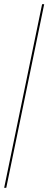

<svg xmlns="http://www.w3.org/2000/svg" viewBox="-20 -780 232 921"><path d="M0 121 182 -760H192L10 121Z"/></svg>

Font: Noto Serif Display ExtraCondensed Medium
Style: Regular
Weight: 500
Width: 2
Designer: Monotype Design Team
Foundry: Monotype Imaging Inc.
Version: Version 2.009